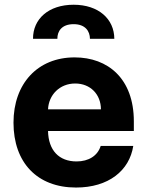

<svg xmlns="http://www.w3.org/2000/svg" viewBox="-20 -801 638 831"><path d="M308.9 10.7C449.9 10.7 540.1 -62.5 556.8 -169.4H415.8C402.7 -126.8 363.6 -102.3 311.4 -102.3C235.4 -102.3 189.6 -150.2 187.9 -234H559.3V-275.6C559.3 -460.9 447.1 -552.6 302.9 -552.6C142.4 -552.6 38.4 -438.6 38.4 -270.2C38.4 -97.3 141 10.7 308.9 10.7ZM122.9 -633.2H228.3C228 -665.8 247.2 -696.4 298.7 -696.4C349.1 -696.4 369 -666.2 369.3 -633.2H474.8C474.4 -719.1 406.2 -780.5 298.7 -780.5C190.3 -780.5 122.5 -719.1 122.9 -633.2ZM187.9 -327.8C190.7 -390.3 238.3 -439.6 305.4 -439.6C371.1 -439.6 416.5 -392.8 416.9 -327.8Z"/></svg>

Font: Margiela Sans
Style: Bold
Weight: 700
Designer: Stefan Endress, Andreas Faust
Version: Version 1.100;FEAKit 1.0